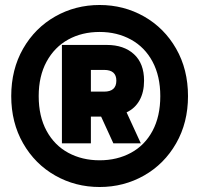

<svg xmlns="http://www.w3.org/2000/svg" viewBox="-20 -734 797 769"><path d="M25 -349Q25 -456 72.5 -539Q120 -622 201 -668Q282 -714 379 -714Q476 -714 557 -668Q638 -622 685.5 -539Q733 -456 733 -349Q733 -243 685.5 -160Q638 -77 557 -31Q476 15 379 15Q282 15 201 -31Q120 -77 72.5 -160Q25 -243 25 -349ZM622 -349Q622 -429 591 -487Q560 -545 504.5 -575.5Q449 -606 379 -606Q308 -606 253 -575.5Q198 -545 166.5 -487Q135 -429 135 -349Q135 -268 166.5 -210Q198 -152 253.5 -122Q309 -92 379 -92Q449 -92 504.5 -122Q560 -152 591 -210Q622 -268 622 -349ZM228 -554H408Q476 -554 516.5 -517Q557 -480 557 -411Q557 -365 539 -332.5Q521 -300 487 -284L544 -160H434L385 -267H344V-160H228ZM397 -367Q446 -367 446 -411Q446 -454 397 -454H344V-367Z"/></svg>

Font: Readiness
Style: Bold
Weight: 700
Designer: Katatrad Team
Foundry: CadsonDemak
Version: Version 1.00;January 16, 2020;FontCreator 12.0.0.2550 64-bit